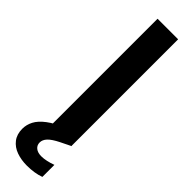

<svg xmlns="http://www.w3.org/2000/svg" viewBox="-344 -690 891 891"><g transform="rotate(45 101.5 -244.5)"><path d="M50 0V-700H185V0ZM103 211Q66 211 35 200Q4 189 -14.5 165Q-33 141 -33 105Q-33 78 -20 53Q-7 28 24.5 4Q56 -20 111 -43L156 -63L186 0L135 25Q99 43 84 59Q69 75 69 93Q69 111 82.5 122Q96 133 120 133Q135 133 153.5 129Q172 125 191 118V197Q172 204 149.5 207.5Q127 211 103 211Z"/></g></svg>

Font: DM Sans 36pt
Style: Bold
Weight: 700
Version: Version 4.004;gftools[0.9.30]